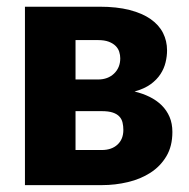

<svg xmlns="http://www.w3.org/2000/svg" viewBox="-20 -538 548 558"><path d="M269.5 -518.5Q319.5 -518.5 356.5 -509Q393.5 -499.5 417.8 -482.5Q442 -465.5 453.8 -442.2Q465.5 -419 465.5 -391.5Q465.5 -374.5 461.2 -356.8Q457 -339 446.5 -322.8Q436 -306.5 417.8 -293.2Q399.5 -280 371 -272Q394.5 -266.5 414.8 -256.5Q435 -246.5 449.8 -232Q464.5 -217.5 472.8 -198.2Q481 -179 481 -154.5Q481 -113 463.5 -83.8Q446 -54.5 417.2 -36Q388.5 -17.5 351.8 -8.8Q315 0 276.5 0H52.5V-518.5ZM199.5 -421.5V-307H265Q293.5 -307 311.5 -324.2Q329.5 -341.5 329.5 -368.5Q329.5 -378 326.5 -387.5Q323.5 -397 316 -404.5Q308.5 -412 296 -416.8Q283.5 -421.5 265 -421.5ZM275.5 -102Q304.5 -102 321.5 -117.8Q338.5 -133.5 338.5 -160.5Q338.5 -171.5 336.2 -181.5Q334 -191.5 327.2 -199Q320.5 -206.5 308 -210.8Q295.5 -215 275.5 -215H199.5V-102Z"/></svg>

Font: Lato
Style: Regular
Weight: 900
Designer: Lukasz Dziedzic with Adam Twardoch and Botio Nikoltchev
Foundry: tyPoland Lukasz Dziedzic
Version: Version 2.010; 2014-09-01; http://www.latofonts.com/; ttfaut